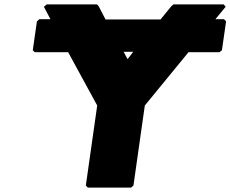

<svg xmlns="http://www.w3.org/2000/svg" viewBox="-20 -852 1055 879"><path d="M590 -615 564 -581 546 -615ZM181 -821 211 -764H160L149 -754L130 -622L139 -613H292L425 -369L373 -3L382 7H580L591 -3L643 -369L843 -613H985L996 -622L1015 -754L1006 -764H966L1013 -821L1004 -832H774L764 -823L715 -763H463L432 -823L424 -832H194Z"/></svg>

Font: Hussar Woodtype
Style: UltraObl
Weight: 900
Foundry: Cannot Into Space Fonts
Version: Version 1.07